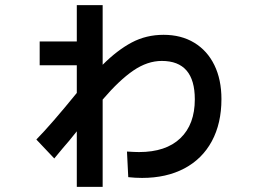

<svg xmlns="http://www.w3.org/2000/svg" viewBox="-20 -663 1040 750"><path d="M535 32Q508 32 481 29L476 -71Q508 -69 523 -69Q628 -69 684.5 -123Q741 -177 741 -275Q741 -425 612 -425Q556 -425 501 -387.5Q446 -350 381 -274V67H280V-150Q245 -106 226 -85L192 -44L122 -118Q180 -177 280 -300V-408H135V-501H280V-643H381V-410Q438 -467 494.5 -497Q551 -527 619 -527Q688 -527 739 -496Q790 -465 817.5 -408.5Q845 -352 845 -276Q845 -181 807.5 -111.5Q770 -42 700 -5Q630 32 535 32Z"/></svg>

Font: IBM Plex Sans JP SemiBold
Style: Regular
Weight: 600
Designer: Mike Abbink; Paul van der Laan; Pieter van Rosmalen; Wujin Sim; Yejin Wi; Jinhee Kim; Boomi Park; Yona Kim; Kichan Ma
Foundry: Sandoll Inc.
Version: Version 1.001